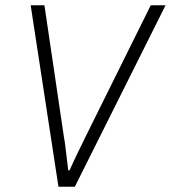

<svg xmlns="http://www.w3.org/2000/svg" viewBox="-20 -706 646 726"><path d="M201 0 96 -686H148L222 -186Q225 -171 227.5 -149Q230 -127 233 -103.5Q236 -80 238 -62H243Q251 -80 262 -103.5Q273 -127 284 -149Q295 -171 302 -186L550 -686H606L263 0Z"/></svg>

Font: Archivo SemiCondensed Thin
Style: Italic
Weight: 250
Width: 4
Italic angle: -10°
Designer: Hector Gatti
Foundry: Omnibus-Type
Version: Version 2.001